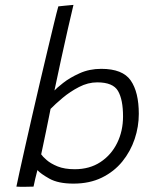

<svg xmlns="http://www.w3.org/2000/svg" viewBox="-20 -736 640 767"><path d="M45.5 9.5Q49 -8 58.2 -50Q67.5 -92 80.5 -150Q93.5 -208 108.8 -274.5Q124 -341 139.8 -408.2Q155.5 -475.5 170 -535.8Q184.5 -596 195.5 -641.8Q206.5 -687.5 213 -710.5Q220 -711.5 238.5 -713.2Q257 -715 273.5 -716.5Q264 -677 251.2 -620.8Q238.5 -564.5 224.5 -500.8Q210.5 -437 197.5 -374.5Q205.5 -383.5 232 -404.5Q258.5 -425.5 297.8 -443.2Q337 -461 384.5 -461Q470 -461 502.2 -414.5Q534.5 -368 534.5 -281Q534.5 -230 518 -180.8Q501.5 -131.5 468.8 -91Q436 -50.5 387 -26.5Q338 -2.5 273.5 -2.5Q212.5 -2.5 177 -22.5Q141.5 -42.5 129.5 -56.5Q125.5 -42 120.8 -21.8Q116 -1.5 114 9.5Q103 10 80.2 10.2Q57.5 10.5 45.5 9.5ZM144.5 -119.5Q150 -111 166.2 -96.8Q182.5 -82.5 210.2 -71.2Q238 -60 278.5 -60Q338 -60 381.2 -88.5Q424.5 -117 448 -164.8Q471.5 -212.5 471.5 -271Q471.5 -338 451.5 -372.5Q431.5 -407 368.5 -407Q331.5 -407 295.8 -388.5Q260 -370 230.2 -345Q200.5 -320 182 -301Q180.5 -293 175.2 -267Q170 -241 163.5 -209.5Q157 -178 151.5 -152.2Q146 -126.5 144.5 -119.5Z"/></svg>

Font: Grandstander ExtraLight
Style: Italic
Weight: 200
Italic angle: -15°
Designer: Tyler Finck
Foundry: Etcetera Type Co
Version: Version 1.200; ttfautohint (v1.8.3)